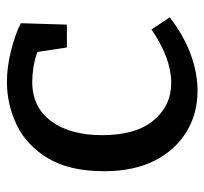

<svg xmlns="http://www.w3.org/2000/svg" viewBox="-38 -542 590 554"><g transform="rotate(-90 257.0 -265.0)"><path d="M272 10Q206 10 153.5 -22Q101 -54 70.5 -114Q40 -174 40 -259Q40 -359 77 -421Q114 -483 173 -511.5Q232 -540 298 -540Q340 -540 386.5 -528.5Q433 -517 467 -500L463 -367H397L384 -452Q363 -460 340 -463.5Q317 -467 298 -467Q225 -467 184.5 -412.5Q144 -358 144 -265Q144 -168 186.5 -117Q229 -66 295 -66Q366 -66 449 -123L484 -70Q430 -29 376.5 -9.5Q323 10 272 10Z"/></g></svg>

Font: Bitter Medium
Style: Regular
Weight: 500
Designer: Sol Matas, and Bitter project Authors
Foundry: Sol Matas
Version: Version 2.001